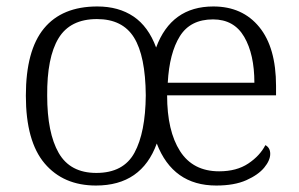

<svg xmlns="http://www.w3.org/2000/svg" viewBox="-20 -564 926 594"><path d="M277 10Q176 10 118 -58.5Q60 -127 60 -268Q60 -408 116 -476Q172 -544 281 -544Q347 -544 393 -513Q439 -482 463 -417Q510 -544 640 -544Q730 -544 782 -480.5Q834 -417 834 -298V-269H497Q497 -159 537 -96.5Q577 -34 658 -34Q712 -34 748 -58Q784 -82 801 -115Q816 -107 816 -88Q816 -68 797.5 -45.5Q779 -23 742 -6.5Q705 10 649 10Q515 10 465 -120Q418 10 277 10ZM278 -29Q362 -29 396 -91.5Q430 -154 431 -269Q430 -391 394.5 -448Q359 -505 280 -505Q197 -505 161 -445.5Q125 -386 126 -268Q126 -153 161.5 -91Q197 -29 278 -29ZM767 -308Q767 -396 735.5 -450Q704 -504 639 -504Q569 -504 536.5 -452Q504 -400 499 -308Z"/></svg>

Font: Noto Serif Hentaigana Light
Style: Regular
Weight: 300
Designer: Kazuhiro Yamada
Foundry: nipponia
Version: Version 1.000; ttfautohint (v1.8.4.7-5d5b)